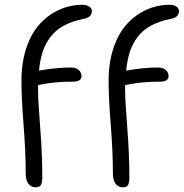

<svg xmlns="http://www.w3.org/2000/svg" viewBox="-20 -780 778 813"><path d="M131.8 13.2Q111.3 13.2 100.1 -2.2Q88.9 -17.6 88.9 -45.9Q88.9 -137.2 79.8 -250.7Q70.8 -364.3 70.8 -439Q70.8 -514.6 91.3 -576.2Q111.8 -637.7 147.7 -677.5Q183.6 -717.3 230.5 -738.5Q277.3 -759.8 331.1 -759.8Q344.7 -759.8 356.9 -752.7Q369.1 -745.6 369.1 -732.9Q369.1 -707 335 -700.2Q284.7 -690.4 249.3 -670.9Q213.9 -651.4 192.6 -622.3Q171.4 -593.3 160.4 -559.6Q149.4 -525.9 145 -481Q215.8 -494.1 280.8 -494.1Q301.8 -494.1 313.5 -483.4Q325.2 -472.7 325.2 -458Q325.2 -434.1 288.1 -434.1Q248 -434.1 218.8 -431.4Q189.5 -428.7 167.2 -424.6Q145 -420.4 141.1 -419.9V-396Q141.1 -357.4 150.1 -241.5Q159.2 -125.5 159.2 -28.8Q159.2 -4.9 152.6 4.2Q146 13.2 131.8 13.2ZM501 13.2Q480.5 13.2 469.2 -2.2Q458 -17.6 458 -45.9Q458 -137.2 449 -250.7Q439.9 -364.3 439.9 -439Q439.9 -514.6 460.4 -576.2Q481 -637.7 516.8 -677.5Q552.7 -717.3 599.6 -738.5Q646.5 -759.8 700.2 -759.8Q713.9 -759.8 725.8 -752.7Q737.8 -745.6 737.8 -732.9Q737.8 -707 704.1 -700.2Q653.8 -690.4 618.4 -670.9Q583 -651.4 561.8 -622.3Q540.5 -593.3 529.5 -559.6Q518.6 -525.9 514.2 -481Q585 -494.1 649.9 -494.1Q670.9 -494.1 682.4 -483.4Q693.8 -472.7 693.8 -458Q693.8 -434.1 657.2 -434.1Q617.2 -434.1 587.9 -431.4Q558.6 -428.7 535.9 -424.6Q513.2 -420.4 509.8 -419.9V-396Q509.8 -357.4 518.8 -241.5Q527.8 -125.5 527.8 -28.8Q527.8 -4.9 521.5 4.2Q515.1 13.2 501 13.2Z"/></svg>

Font: Shantell Sans Normal
Style: Regular
Weight: 300
Designer: Stephen Nixon, Anya Danilova, Shantell Martin
Foundry: Arrow Type
Version: Version 1.006;[559af2be0]